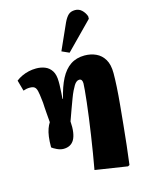

<svg xmlns="http://www.w3.org/2000/svg" viewBox="-152 -918 933 1236"><g transform="rotate(-15 314.5 -300.0)"><path d="M543 230 328 197Q337 147 346.5 90Q356 33 364.5 -25Q373 -83 380.5 -137.5Q388 -192 393 -238Q398 -284 401 -315.5Q404 -347 404 -360Q404 -374 399 -382Q394 -390 383 -390Q374 -390 365 -383.5Q356 -377 348 -364Q340 -351 330.5 -331.5Q321 -312 311 -285Q301 -258 288 -223Q275 -188 260 -145Q263 -104 258.5 -73.5Q254 -43 243 -24Q232 -5 214 4.5Q196 14 172 14Q151 14 128 3Q105 -8 96 -16Q96 -57 100 -86.5Q104 -116 112 -138Q120 -160 130 -175Q127 -211 125 -236Q123 -261 122 -278Q121 -295 120.5 -307Q120 -319 118 -328Q114 -367 109 -387.5Q104 -408 93.5 -415.5Q83 -423 63 -423Q51 -423 40.5 -421Q30 -419 19 -415L-1 -487Q17 -501 38.5 -511Q60 -521 84 -526.5Q108 -532 134 -532Q166 -532 193 -521Q220 -510 236.5 -484Q253 -458 253 -412Q253 -403 253 -392.5Q253 -382 252 -369Q251 -356 250.5 -339Q250 -322 248 -299L251 -298Q269 -375 296 -427Q323 -479 362.5 -505.5Q402 -532 456 -532Q498 -532 532.5 -516Q567 -500 587.5 -465.5Q608 -431 608 -374Q608 -335 605 -282Q602 -229 596 -166.5Q590 -104 583.5 -37.5Q577 29 569.5 96Q562 163 554 224ZM369 -574 320 -596 397 -768Q412 -800 428.5 -815Q445 -830 473 -830Q499 -830 517.5 -812.5Q536 -795 545 -770V-753Z"/></g></svg>

Font: Literata 18pt Black
Style: Italic
Weight: 900
Italic angle: -2°
Designer: Latin by Veronika Burian and Jose Scaglione. Greek by Irene Vlachou. Cyrillic by Vera Evstafieva
Foundry: TypeTogether
Version: Version 3.103;gftools[0.9.29]